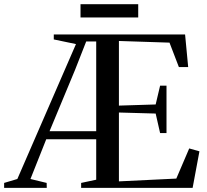

<svg xmlns="http://www.w3.org/2000/svg" viewBox="-77 -910 1002 930"><path d="M-57 0V-24L7 -43L291 -696.5L183.5 -719V-743H819.5L834.5 -585H789.5L744 -703.5L499 -711.5V-398.5L677 -404L698.5 -495H729.5V-265.5H698.5L677 -360L499 -365V-31.5L777 -45L839.5 -191L889 -177L856 0H316V-24L389 -39.5V-235.5H147L70.5 -43L149 -24L149.5 0ZM163 -274.5H389V-709H340.5L286.5 -571.5ZM592.5 -889.5V-825.5H313V-889.5Z"/></svg>

Font: Merriweather 120pt
Style: Regular
Weight: 400
Version: Version 2.100